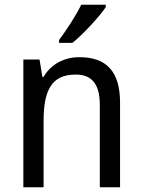

<svg xmlns="http://www.w3.org/2000/svg" viewBox="-20 -786 599 806"><path d="M424 -756V-766H321C299 -721 260 -661 228 -618V-606H284C329 -642 399 -718 424 -756ZM313 -546C252 -546 194 -518 163 -463H158L146 -536H78V0H163V-278C163 -408 197 -473 298 -473C368 -473 399 -430 399 -345V0H484V-355C484 -487 426 -546 313 -546Z"/></svg>

Font: Noto Sans Devanagari UI SemiCondensed
Style: Regular
Weight: 400
Width: 4
Designer: Jelle Bosma - Monotype Design Team
Foundry: Monotype Imaging Inc.
Version: Version 2.004